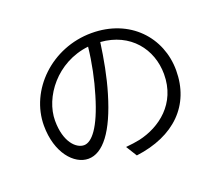

<svg xmlns="http://www.w3.org/2000/svg" viewBox="-122 -887 1244 1090"><g transform="rotate(-20 500.0 -342.5)"><path d="M481 -647C471 -554 451 -457 425 -372C373 -196 316 -129 269 -129C222 -129 161 -186 161 -316C161 -457 285 -625 481 -647ZM555 -648C732 -635 833 -505 833 -353C833 -175 702 -79 574 -50C551 -45 520 -41 489 -38L530 28C765 -2 905 -140 905 -350C905 -549 757 -713 525 -713C284 -713 92 -525 92 -311C92 -146 181 -48 266 -48C355 -48 434 -150 495 -356C523 -449 542 -553 555 -648Z"/></g></svg>

Font: Noto Sans CJK SC DemiLight
Style: Regular
Weight: 350
Designer: Ryoko NISHIZUKA 西塚涼子 (kana, bopomofo & ideographs); Paul D. Hunt (Latin, Greek & Cyrillic); Sandoll Communications 산돌커뮤니
Foundry: Adobe
Version: Version 2.004;hotconv 1.0.118;makeotfexe 2.5.65603